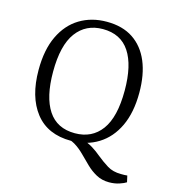

<svg xmlns="http://www.w3.org/2000/svg" viewBox="-108 -664 804 902"><g transform="rotate(15 293.5 -213.0)"><path d="M243 1 267 -21Q305 -21 334 -12Q363 -3 385.5 11Q408 25 428 42Q455 64 482.5 81Q510 98 549 98Q557 98 565.5 98Q574 98 580 97L587 128Q577 135 554.5 142.5Q532 150 505 150Q470 150 442.5 135Q415 120 392.5 98Q370 76 347.5 53.5Q325 31 300 16Q275 1 243 1ZM49 -275Q49 -373 81 -440Q113 -507 170 -541.5Q227 -576 301 -576Q378 -576 429.5 -541.5Q481 -507 507.5 -444Q534 -381 534 -293Q534 -197 502.5 -130Q471 -63 414 -27.5Q357 8 282 8Q168 8 108.5 -68Q49 -144 49 -275ZM117 -284Q117 -161 160 -96Q203 -31 290 -31Q373 -31 419 -93.5Q465 -156 465 -285Q465 -408 422 -473Q379 -538 292 -538Q210 -538 163.5 -475.5Q117 -413 117 -284Z"/></g></svg>

Font: Rasa Light
Style: Regular
Weight: 300
Designer: Anna Giedrys (Yrsa+Rasa design), David Brezina (Yrsa art-direction, Rasa art-direction, design)
Foundry: Rosetta Type Foundry
Version: Version 2.004